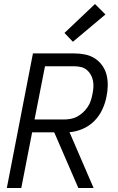

<svg xmlns="http://www.w3.org/2000/svg" viewBox="-20 -936 590 956"><path d="M370 0 250 -277H140L86 0H14L144 -670H350Q378 -670 404.5 -664.5Q431 -659 452.5 -645Q474 -631 489 -610Q504 -589 510.5 -563.5Q517 -538 516.5 -510Q516 -482 510 -454Q504 -422 489 -390Q474 -358 449 -333Q424 -308 391 -294Q358 -280 326 -278L446 0ZM152 -341H298Q314 -341 331 -344Q348 -347 363.5 -355Q379 -363 392.5 -375.5Q406 -388 416 -402.5Q426 -417 431.5 -433.5Q437 -450 440 -466Q444 -484 445 -501Q446 -518 443 -534Q440 -550 432 -564Q424 -578 412 -588Q400 -598 384 -602Q368 -606 351 -606H204ZM343 -728 301 -772 453 -916 505 -864Z"/></svg>

Font: Lode Term
Style: Italic
Weight: 400
Italic angle: -11°
Monospace: yes
Designer: Belleve Invis
Foundry: Belleve Invis
Version: Version 29.2.0